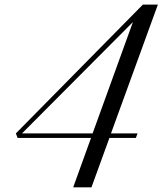

<svg xmlns="http://www.w3.org/2000/svg" viewBox="-20 -715 699 826"><path d="M55.7 -121.6H371.6L294.9 90.8H373.5L450.7 -121.6H564.5L571.8 -141.1H457.5L659.2 -695.3H594.7L48.3 -141.1ZM74.7 -141.1 551.8 -620.1 378.4 -141.1Z"/></svg>

Font: Petit Formal Script
Style: Regular
Weight: 400
Designer: Pablo Impallari, Brenda Gallo, Rodrigo Fuenzalida
Foundry: Pablo Impallari, Brenda Gallo, Rodrigo Fuenzalida
Version: Version 1.001